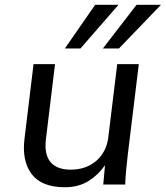

<svg xmlns="http://www.w3.org/2000/svg" viewBox="-20 -768 690 799"><path d="M250 11.2Q153.3 11.2 111.8 -43.5Q70.3 -99.1 82 -191.4L119.6 -501H209L171.4 -191.4Q163.1 -126.5 189.7 -94.2Q216.3 -62 273.9 -62Q338.9 -62 381.8 -99.6Q423.3 -136.7 430.7 -196.8L467.8 -501H557.6L511.7 -124Q507.8 -90.3 504.9 -59.6Q502 -28.8 501 0H409.7L417 -80.6Q390.6 -41.5 349.1 -15.1Q307.1 11.2 250 11.2ZM408.2 -566.4 548.3 -748H649.9L475.1 -566.4ZM250 -566.4 376 -748H473.1L314.9 -566.4Z"/></svg>

Font: Ride
Style: Italic
Weight: 400
Version: Version 3.000